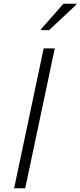

<svg xmlns="http://www.w3.org/2000/svg" viewBox="-20 -1000 425 1020"><path d="M55 0 212 -743H271L114 0ZM198 -840V-845L317 -980H385V-975L241 -840Z"/></svg>

Font: Saira Expanded Light
Style: Italic
Weight: 300
Width: 7
Italic angle: -12°
Designer: Hector Gatti with collaboration of the Omnibus-Type team
Foundry: Omnibus-Type
Version: Version 1.101